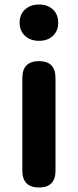

<svg xmlns="http://www.w3.org/2000/svg" viewBox="-20 -831 344 851"><path d="M153 0Q79 0 79 -75V-485Q79 -560 153 -560Q226 -560 226 -485V-75Q226 0 153 0ZM153 -650Q115 -650 91 -672Q67 -694 67 -730.5Q67 -767 91 -789Q115 -811 153 -811Q191 -811 214.5 -789Q238 -767 238 -730.5Q238 -694 214.5 -672Q191 -650 153 -650Z"/></svg>

Font: Resource Han Rounded KR
Style: Bold
Weight: 700
Designer: Cyano Hao (round all glyphs); Ryoko NISHIZUKA 西塚涼子 (kana, bopomofo & ideographs); Paul D. Hunt (Latin, Greek & Cyrillic)
Foundry: Cyano Hao
Version: 0.990